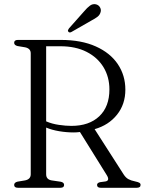

<svg xmlns="http://www.w3.org/2000/svg" viewBox="-20 -889 686 909"><path d="M573.5 -464.5Q573.5 -395.5 534 -346Q494.5 -296.5 428 -277.5L565.5 -63Q575.5 -47.5 588 -40.8Q600.5 -34 618.5 -30.5Q635 -27 640.2 -23.5Q645.5 -20 645.5 -13.5Q645.5 0 627.5 0H457Q439.5 0 439.5 -13.5Q439.5 -23 453.5 -26.5L479.5 -30Q501 -34 486 -59L358.5 -264Q343.5 -262 329 -262Q294.5 -262 260.2 -267.8Q226 -273.5 198.5 -285V-64Q198.5 -39.5 224 -35L268 -28.5Q283.5 -25 283.5 -13.5Q283.5 0 266 0H65Q47 0 47 -13.5Q47 -25 63 -29L99 -35Q125.5 -40.5 125.5 -64V-636.5Q125.5 -659.5 99 -665L63 -671Q47 -675 47 -686.5Q47 -700 65 -700H267.5Q365 -700 433.5 -669.2Q502 -638.5 537.8 -585.2Q573.5 -532 573.5 -464.5ZM198.5 -670V-314.5Q226 -302.5 258.8 -297.8Q291.5 -293 318 -293Q402 -293 450 -338.5Q498 -384 498 -465.5Q498 -524.5 470 -570.8Q442 -617 390 -643.5Q338 -670 266 -670ZM377.5 -834.5Q393 -853 406.2 -862.5Q419.5 -872 434.5 -868.5Q447.5 -865 453.5 -854.2Q459.5 -843.5 456.5 -832.5Q453 -818.5 441.8 -809.8Q430.5 -801 414 -792.5L318 -737.5Q308.5 -732.5 303.5 -739Q300.5 -742.5 302 -746.5Q303.5 -750.5 306.5 -754.5Z"/></svg>

Font: Fraunces 72pt S050 Light
Style: Regular
Weight: 300
Version: Version 1.000; ttfautohint (v1.8.3)